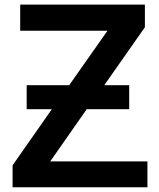

<svg xmlns="http://www.w3.org/2000/svg" viewBox="-20 -792 674 812"><path d="M92.8 -330.1V-431.6H272.5L434.6 -662.1H65.4V-772.5H592.8V-676.8L420.9 -431.6H526.4V-330.1H346.7L192.4 -109.4H603.5V0H33.2V-92.8L199.2 -330.1Z"/></svg>

Font: Gothic A1
Style: Bold
Weight: 700
Version: Version 2.50